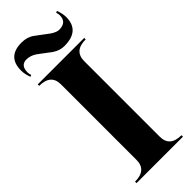

<svg xmlns="http://www.w3.org/2000/svg" viewBox="-280 -886 913 913"><g transform="rotate(-45 176.0 -429.5)"><path d="M169.9 -839.8Q169.9 -839.8 235.4 -791Q259.3 -775.4 275.4 -775.4Q326.2 -775.4 326.2 -822.3Q326.2 -832 322.3 -842.8L331.1 -846.7Q341.8 -818.4 341.8 -794.9Q341.8 -703.1 238.3 -703.1Q209 -703.1 181.6 -720.7L116.2 -769.5Q91.3 -786.1 65.4 -786.1Q25.4 -786.1 25.4 -738.3Q25.4 -729.5 29.3 -717.8L20.5 -713.9Q9.8 -743.2 9.8 -766.6Q9.8 -859.4 105.5 -859.4Q143.6 -859.4 169.9 -839.8ZM19.5 -664.1H332V-654.3Q253.9 -654.3 253.9 -585.9V-78.1Q253.9 -9.8 332 -9.8V0H19.5V-9.8Q97.7 -9.8 97.7 -78.1V-585.9Q97.7 -654.3 19.5 -654.3Z"/></g></svg>

Font: spinweradC
Style: Bold
Weight: 700
Width: 7
Version: Version 0.3